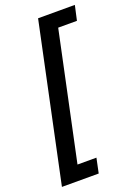

<svg xmlns="http://www.w3.org/2000/svg" viewBox="-161 -796 706 991"><g transform="rotate(-20 192.0 -301.0)"><path d="M0 129 182 -731H384L366 -650H263L115 48H219L202 129Z"/></g></svg>

Font: Wix Madefor Text Medium
Style: Italic
Weight: 500
Italic angle: -12°
Designer: Dalton Maag Ltd
Foundry: Dalton Maag Ltd
Version: Version 3.100